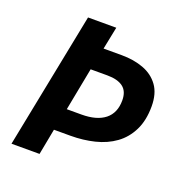

<svg xmlns="http://www.w3.org/2000/svg" viewBox="-121 -767 836 875"><g transform="rotate(20 297.5 -330.0)"><path d="M28 0 159 -660H296L274 -551H362Q421 -551 468 -533.5Q515 -516 542.5 -478Q570 -440 570 -378Q570 -310 546 -261.5Q522 -213 480.5 -183Q439 -153 384 -139.5Q329 -126 268 -126H188L164 0ZM211 -234H282Q356 -234 395.5 -265.5Q435 -297 435 -358Q435 -402 408.5 -422Q382 -442 332 -442H251Z"/></g></svg>

Font: Source Sans 3 ExtraLight
Style: Bold Italic
Weight: 700
Italic angle: -11°
Version: Version 3.052;hotconv 1.1.0;makeotfexe 2.6.0